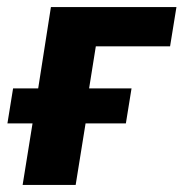

<svg xmlns="http://www.w3.org/2000/svg" viewBox="-20 -523 519 543"><path d="M44 0 72 -174H1L17 -273H88L124 -503H479L461 -392H251L232 -273H352L336 -174H222L194 0Z"/></svg>

Font: Nunito Sans 7pt Condensed ExtraBold
Style: Italic
Weight: 800
Width: 3
Italic angle: -9°
Designer: Vernon Adams
Foundry: Vernon Adams
Version: Version 3.101;gftools[0.9.27]